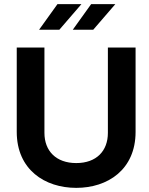

<svg xmlns="http://www.w3.org/2000/svg" viewBox="-20 -900 723 929"><path d="M61 -670V-262C61 -79 197 9 349 9C501 9 636 -79 636 -262V-670H502V-257C502 -170 447 -111 349 -111C251 -111 195 -170 195 -257V-670ZM169 -756H267L374 -880H258ZM332 -756H431L538 -880H421Z"/></svg>

Font: LT Wave Alt Bold
Style: Regular
Weight: 700
Designer: Daniel Lyons
Version: Version 2.5 (Glyphs App)